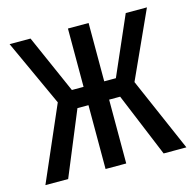

<svg xmlns="http://www.w3.org/2000/svg" viewBox="-85 -623 716 709"><g transform="rotate(-15 273.5 -268.5)"><path d="M456 0 344 -271V-283L455 -537H536L415 -271L416 -292L543 0ZM4 0 131 -292 133 -271 11 -537H91L203 -283V-271L91 0ZM234 0V-537H313V0ZM162 -244V-314H412V-244Z"/></g></svg>

Font: Noto Sans ExtraCondensed
Style: Regular
Weight: 400
Width: 2
Designer: Monotype Design Team
Foundry: Monotype Imaging Inc.
Version: Version 2.013